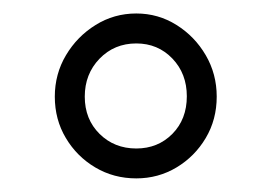

<svg xmlns="http://www.w3.org/2000/svg" viewBox="-20 -741 405 282"><path d="M180.2 -479Q147 -479 119.9 -495.1Q92.8 -511.2 76.7 -538.3Q60.5 -565.4 60.5 -599.1Q60.5 -632.3 76.9 -659.9Q93.3 -687.5 120.4 -704.3Q147.5 -721.2 180.2 -721.2Q212.4 -721.2 239.3 -704.3Q266.1 -687.5 282.2 -659.9Q298.3 -632.3 298.3 -599.1Q298.3 -565.4 282.2 -538.3Q266.1 -511.2 239.3 -495.1Q212.4 -479 180.2 -479ZM180.2 -522.9Q211.9 -522.9 233.2 -544.4Q254.4 -565.9 254.4 -599.6Q254.4 -632.8 233.2 -655Q211.9 -677.2 180.2 -677.2Q147.9 -677.2 126.2 -654.8Q104.5 -632.3 104.5 -599.1Q104.5 -565.9 126.2 -544.4Q147.9 -522.9 180.2 -522.9Z"/></svg>

Font: Roboto Slab LO Light
Style: Regular
Weight: 300
Designer: Google
Version: Version 2.000